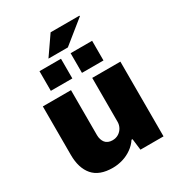

<svg xmlns="http://www.w3.org/2000/svg" viewBox="-210 -1030 1087 1175"><g transform="rotate(-30 333.5 -442.5)"><path d="M242 12Q148 12 103 -40Q58 -92 58 -186V-528H257V-210Q257 -194 261.5 -180Q266 -166 274 -156Q282 -146 295 -140.5Q308 -135 324 -135Q349 -135 367.5 -146.5Q386 -158 396.5 -177Q407 -196 407 -218V-528H606V0H443L433 -80H426Q407 -51 377.5 -30Q348 -9 313 1.5Q278 12 242 12ZM148 -586V-725H300V-586ZM368 -586V-725H520V-586ZM234 -764 326 -897H529L531 -893L371 -764Z"/></g></svg>

Font: Archivo SemiBold Black
Style: Regular
Weight: 900
Version: Version 2.001